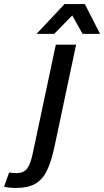

<svg xmlns="http://www.w3.org/2000/svg" viewBox="-164 -720 513 946"><path d="M211 -500 105 0Q89 77 66.5 122Q44 167 8 186.5Q-28 206 -85 206Q-119 206 -144 200L-119 130Q-108 131 -100 132Q-92 133 -83 133Q-47 133 -30 110Q-13 87 -2 33L111 -500ZM16 -553 154 -700H254L329 -553H243L192 -644L103 -553Z"/></svg>

Font: Epunda Sans Medium
Style: Italic
Weight: 500
Italic angle: -12.0243°
Designer: Simon Atzbach
Foundry: typofactur
Version: Version 2.204; ttfautohint (v1.8.4.7-5d5b)